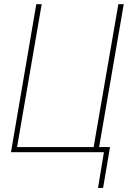

<svg xmlns="http://www.w3.org/2000/svg" viewBox="-20 -731 633 922"><path d="M508.3 -24.9 475.1 171.4H450.7L479 0H422.4L426.3 -24.9ZM32.7 0 154.3 -710.9H180.2L62 -24.9H429.7L548.3 -710.9H574.2L451.7 0Z"/></svg>

Font: Roboto Condensed Thin
Style: Italic
Weight: 250
Italic angle: -12°
Designer: Christian Robertson
Foundry: Google
Version: Version 3.008; 2023